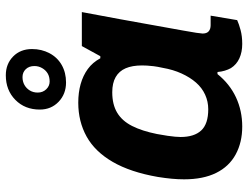

<svg xmlns="http://www.w3.org/2000/svg" viewBox="-114 -706 833 644"><g transform="rotate(-90 302.0 -384.5)"><path d="M199 12Q146 12 105.5 -10Q65 -32 43.5 -75.5Q22 -119 22 -183Q22 -203 24 -224.5Q26 -246 30 -271Q46 -363 80.5 -422.5Q115 -482 165.5 -510Q216 -538 279 -538Q313 -538 341.5 -530Q370 -522 392 -506Q414 -490 428 -464H435L469 -526H583L559 -397Q552 -358 545 -319.5Q538 -281 532 -247Q526 -213 521 -186Q516 -159 513.5 -142Q511 -125 511 -121Q511 -107 518.5 -100.5Q526 -94 539 -94H571L556 -5Q543 1 522.5 6.5Q502 12 476 12Q449 12 428 2.5Q407 -7 395 -26Q390 -35 386.5 -46.5Q383 -58 382 -71H375Q342 -30 297 -9Q252 12 199 12ZM257 -102Q283 -102 306 -112.5Q329 -123 346.5 -143Q364 -163 377 -191.5Q390 -220 396 -255Q400 -273 401.5 -285.5Q403 -298 403.5 -307.5Q404 -317 404 -324Q404 -357 394.5 -379Q385 -401 365 -412.5Q345 -424 314 -424Q273 -424 245.5 -407.5Q218 -391 201 -357.5Q184 -324 174 -274Q170 -253 168 -238.5Q166 -224 165 -213.5Q164 -203 164 -195Q164 -149 186 -125.5Q208 -102 257 -102ZM347 -579Q308 -579 282 -604Q256 -629 256 -667Q256 -717 288.5 -749Q321 -781 371 -781Q409 -781 434 -756.5Q459 -732 459 -693Q459 -661 445 -634.5Q431 -608 405.5 -593.5Q380 -579 347 -579ZM350 -634Q366 -634 377 -640.5Q388 -647 395 -659Q402 -671 402 -685Q402 -703 391.5 -714Q381 -725 365 -725Q350 -725 338.5 -718.5Q327 -712 320 -700.5Q313 -689 313 -674Q313 -657 324 -645.5Q335 -634 350 -634Z"/></g></svg>

Font: Archivo SemiBold
Style: Bold Italic
Weight: 700
Italic angle: -10°
Version: Version 2.001